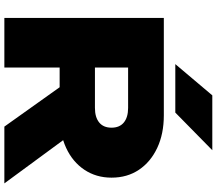

<svg xmlns="http://www.w3.org/2000/svg" viewBox="-78 -940 1018 903"><g transform="rotate(90 431.5 -489.0)"><path d="M226 -426H488Q532 -426 556.5 -446Q581 -466 581 -504Q581 -542 556.5 -562Q532 -582 488 -582H193L298 -690V0H65V-750H523Q610 -750 676 -719Q742 -688 779 -633Q816 -578 816 -504Q816 -432 779 -376.5Q742 -321 676 -290.5Q610 -260 523 -260H226ZM326 -351H585L843 0H576ZM429 -978H687L510 -804H282Z"/></g></svg>

Font: Unbounded ExtraBold
Style: Regular
Weight: 800
Designer: Luke Prowse, Jean-Baptiste Morizot, Fátima Lázaro, Florian Runge
Foundry: NaN
Version: Version 1.701;gftools[0.9.28.dev5+ged2979d]